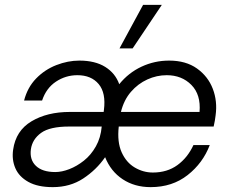

<svg xmlns="http://www.w3.org/2000/svg" viewBox="-20 -757 940 789"><path d="M197 12Q135 12 96.5 -9.5Q58 -31 43 -66Q28 -101 34 -142Q45 -220 109.5 -258.5Q174 -297 267 -297H406L407 -305Q416 -375 385.5 -411.5Q355 -448 298 -448Q250 -448 210 -421.5Q170 -395 153 -344H79Q93 -398 128.5 -434.5Q164 -471 211.5 -489.5Q259 -508 306 -508Q371 -508 412.5 -482Q454 -456 470 -411Q508 -458 561.5 -483Q615 -508 675 -508Q744 -508 789.5 -475.5Q835 -443 854.5 -392Q874 -341 866 -283Q865 -273 863 -262Q861 -251 858 -237H468Q461 -173 480 -131Q499 -89 534 -68.5Q569 -48 608 -48Q667 -48 709 -78.5Q751 -109 775 -161H842Q814 -87 751 -37.5Q688 12 599 12Q533 12 484 -20.5Q435 -53 412 -111Q376 -59 322 -23.5Q268 12 197 12ZM477 -297H800Q806 -368 766.5 -408Q727 -448 665 -448Q624 -448 585.5 -430.5Q547 -413 518 -379.5Q489 -346 477 -297ZM207 -50Q234 -50 265 -62Q296 -74 325 -97Q354 -120 374 -155.5Q394 -191 398 -237H264Q185 -237 149 -211Q113 -185 107 -144Q101 -101 127.5 -75.5Q154 -50 207 -50ZM471 -558 568 -737H645L525 -558Z"/></svg>

Font: Host Grotesk Light
Style: Italic
Weight: 300
Italic angle: -8°
Designer: Doğukan Karapınar based on Poppins by Indian Type Foundry, Jonny Pinhorn
Foundry: Element Type
Version: Version 1.001; ttfautohint (v1.8.4.7-5d5b)